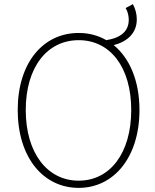

<svg xmlns="http://www.w3.org/2000/svg" viewBox="-20 -899 754 932"><path d="M362 -22C209 -22 105 -157 105 -365C105 -573 209 -704 362 -704C515 -704 617 -573 617 -365C617 -157 515 -22 362 -22ZM590 -860C601 -842 605 -820 605 -803C605 -751 571 -716 496 -704C457 -727 411 -739 362 -739C189 -739 66 -594 66 -365C66 -136 189 13 362 13C533 13 657 -136 657 -365C657 -507 609 -617 532 -680C598 -697 644 -738 644 -805C644 -830 638 -855 625 -879Z"/></svg>

Font: Source Han Sans CN ExtraLight
Style: Regular
Weight: 250
Designer: Ryoko NISHIZUKA (kana & ideographs); Paul D. Hunt (Latin, Greek & Cyrillic); Wenlong ZHANG (bopomofo); Sandoll Communica
Foundry: Adobe Systems Incorporated
Version: Version 1.004;PS 1.004;hotconv 16.6.51;makeotf.lib2.5.65220